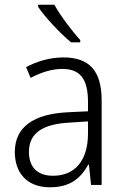

<svg xmlns="http://www.w3.org/2000/svg" viewBox="-20 -786 528 816"><path d="M211 -766H142V-757C170 -714 236 -644 282 -606H321V-616C285 -655 237 -719 211 -766ZM249 -542C192 -542 137 -525 91 -501L110 -455C156 -479 200 -493 245 -493C318 -493 354 -454 354 -352V-313L270 -309C122 -302 43 -246 43 -140C43 -49 97 10 192 10C279 10 323 -29 355 -86H358L367 0H412V-359C412 -485 360 -542 249 -542ZM277 -265 354 -270V-216C353 -105 300 -39 205 -39C142 -39 103 -73 103 -140C103 -219 159 -259 277 -265Z"/></svg>

Font: Noto Sans Bengali SemiCondensed Light
Style: Regular
Weight: 300
Width: 4
Designer: Joana Ranito - Universal Thirst; Jelle Bosma - Monotype Design Team
Foundry: Universal Thirst ehf.
Version: Version 3.000